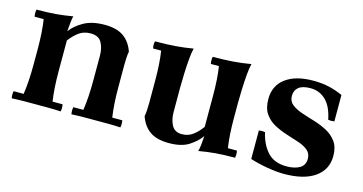

<svg xmlns="http://www.w3.org/2000/svg" viewBox="-59 -711 1820 963"><g transform="rotate(15 851.0 -230.0)"><path d="M32 2Q28 -17 32 -35H84Q89 -69 91.5 -107Q94 -145 94 -190V-270Q94 -359 84 -423H37Q33 -442 37 -460Q95 -460 136 -463.5Q177 -467 224 -475Q220 -462 218 -439.5Q216 -417 214 -395L224 -350V-190Q224 -145 226.5 -107Q229 -69 234 -35H286Q290 -17 286 2Q252 0 219 0Q186 0 159 0Q132 0 99.5 0Q67 0 32 2ZM342 2Q338 -17 342 -35H394Q399 -69 401.5 -107Q404 -145 404 -190V-318Q404 -359 388 -387Q372 -415 331 -415Q296 -415 271.5 -397.5Q247 -380 224 -350L214 -395Q236 -426 279 -450.5Q322 -475 388 -475Q450 -475 486 -450Q522 -425 539 -376Q536 -361 535 -341Q534 -321 534 -306V-190Q534 -145 536.5 -107Q539 -69 544 -35H596Q600 -17 596 2Q562 0 529 0Q496 0 469 0Q442 0 409.5 0Q377 0 342 2Z M1004 -110 1014 -65Q992 -34 954 -9.5Q916 15 850 15Q788 15 752 -10Q716 -35 699 -84Q702 -99 703 -119Q704 -139 704 -154V-270Q704 -359 694 -423H652Q648 -442 652 -460Q710 -460 756 -463.5Q802 -467 849 -475Q843 -453 840 -416Q837 -379 835.5 -339.5Q834 -300 834 -270V-142Q834 -102 849.5 -73.5Q865 -45 902 -45Q934 -45 958 -62.5Q982 -80 1004 -110ZM1191 -37Q1195 -19 1191 0Q1133 0 1092 3.5Q1051 7 1004 15Q1008 2 1010.5 -20.5Q1013 -43 1014 -65L1004 -110V-270Q1004 -359 994 -423H952Q948 -442 952 -460Q1010 -460 1056 -463.5Q1102 -467 1149 -475Q1143 -453 1140 -416Q1137 -379 1135.5 -339.5Q1134 -300 1134 -270V-190Q1134 -101 1144 -37Z M1448 15Q1410 15 1360.5 6.5Q1311 -2 1271 -15V-163Q1287 -166 1303 -163Q1317 -101 1352 -63Q1387 -25 1451 -25Q1492 -25 1518.5 -40Q1545 -55 1545 -89Q1545 -117 1525.5 -133Q1506 -149 1475.5 -159Q1445 -169 1410.5 -180Q1376 -191 1345.5 -207.5Q1315 -224 1295.5 -252.5Q1276 -281 1276 -328Q1276 -398 1328 -436.5Q1380 -475 1471 -475Q1518 -475 1555.5 -466Q1593 -457 1625 -442V-305Q1609 -302 1593 -305Q1580 -371 1547 -403Q1514 -435 1467 -435Q1426 -435 1406 -419Q1386 -403 1386 -374Q1386 -346 1406 -330Q1426 -314 1458 -303Q1490 -292 1525.5 -281.5Q1561 -271 1593 -254Q1625 -237 1645 -209Q1665 -181 1665 -135Q1665 -65 1608.5 -25Q1552 15 1448 15Z"/></g></svg>

Font: Poltawski Nowy
Style: Bold
Weight: 700
Designer: Adam Pótawski, Mateusz Machalski, Borys Kosmynka, Ania Wieluska
Foundry: Capitalics.wtf
Version: Version 1.001;gftools[0.9.25]